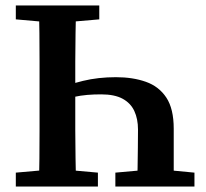

<svg xmlns="http://www.w3.org/2000/svg" viewBox="-20 -684 757 704"><path d="M38 0V-51L174 -63H205L339 -51V0ZM122 0Q124 -51 124.5 -102Q125 -153 125 -205Q125 -257 125 -309V-355Q125 -407 125 -458.5Q125 -510 124.5 -561.5Q124 -613 122 -664H259Q258 -614 257 -562.5Q256 -511 256 -457.5Q256 -404 256 -348V-309Q256 -258 256 -206Q256 -154 257 -103Q258 -52 259 0ZM174 -601 38 -613V-664H344V-613L205 -601ZM403 0V-51L537 -63H568L693 -51V0ZM483 0Q484 -33 484.5 -69.5Q485 -106 485.5 -142Q486 -178 486 -209Q486 -248 472.5 -277Q459 -306 429.5 -322Q400 -338 351 -338Q324 -338 300 -336Q276 -334 250.5 -328.5Q225 -323 193 -315L188 -360Q229 -374 284.5 -387.5Q340 -401 405 -401Q467 -401 515 -384Q563 -367 590 -326Q617 -285 617 -212V0Z"/></svg>

Font: Source Serif 4 18pt SemiBold
Style: Regular
Weight: 600
Designer: Frank Grießhammer
Foundry: Adobe Systems Incorporated
Version: Version 4.004;hotconv 1.0.116;makeotfexe 2.5.65601